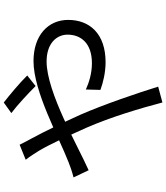

<svg xmlns="http://www.w3.org/2000/svg" viewBox="50 -898 899 1040"><g transform="rotate(-90 500.0 -377.5)"><path d="M554.5 -634.6 611.6 -680C574.3 -718.6 498.5 -781.8 465.1 -807.1L408 -766.1C450.9 -734.1 516 -673.2 554.5 -634.6ZM236.6 -721.2 155.2 -688.3C171.1 -668.2 191.4 -637 203.7 -616.7C237.7 -559.9 282.3 -462.5 329.3 -357.8C386.5 -226.7 434.4 -66.1 465.4 52.3L551.2 29.2C517 -81.2 454 -266.9 399.4 -391.3C358.1 -482.2 310.2 -583.3 271.8 -653.9C261.5 -672.3 244.3 -704.9 236.6 -721.2ZM59.5 -429.1 98.4 -347.4C224.1 -402.8 520.6 -575.1 687.5 -575.1C785.5 -575.1 832.8 -520.9 832.8 -461.5C832.8 -390.1 787.4 -329.6 677.8 -329.6C624.5 -329.6 574.5 -344.8 535.7 -362.4L533.5 -283.6C570.9 -269.6 627.3 -255.6 683.2 -255.6C839 -255.6 912.7 -342.8 912.7 -458.3C912.7 -567.4 828.3 -646 689.7 -646C523.8 -646 280 -509.5 141.7 -456.1C123.9 -448.5 88.7 -436.4 59.5 -429.1Z"/></g></svg>

Font: Source Han Sans JP VF
Style: Regular
Weight: 250
Designer: Ryoko NISHIZUKA 西塚涼子 (kana, bopomofo & ideographs); Paul D. Hunt (Latin, Greek & Cyrillic); Sandoll Communications 산돌커뮤니
Foundry: Adobe
Version: Version 2.004;hotconv 1.0.118;makeotfexe 2.5.65603